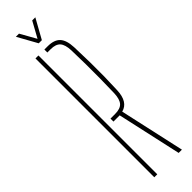

<svg xmlns="http://www.w3.org/2000/svg" viewBox="-320 -927 914 914"><g transform="rotate(-45 137.0 -469.5)"><path d="M224 0 152 -325H110V-345H141Q176.5 -345 191.5 -362Q206.5 -379 208 -418Q209.5 -466 210 -514.2Q210.5 -562.5 210 -610.8Q209.5 -659 208 -707Q206.5 -746 191.5 -763Q176.5 -780 142 -780H120V-800H142Q185.5 -800 205.8 -778.2Q226 -756.5 228 -707Q230 -653 230.8 -602.8Q231.5 -552.5 230.8 -506.2Q230 -460 228 -418Q225 -342 173 -329L246 0ZM60 0V-800H80V0ZM122 -840 67 -939H88L133 -859L177 -939H198L143 -840Z"/></g></svg>

Font: Big Shoulders Stencil Thin
Style: Regular
Weight: 100
Designer: Patric King
Foundry: XO Type Co
Version: Version 2.001